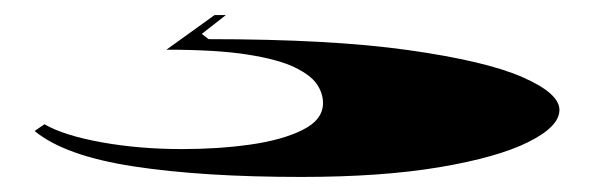

<svg xmlns="http://www.w3.org/2000/svg" viewBox="-20 -20 789 255"><path d="M380 215Q249 215 157.5 201Q66 187 26 154L39 145Q65 160 115 169Q165 178 222 178Q270 178 312.5 172Q355 166 382 152.5Q409 139 409 117Q409 104 401 92Q393 80 371.5 69.5Q350 59 309 52.5Q268 46 201 46L265 0H280L248 25L257 32Q419 32 522 46.5Q625 61 674 82.5Q723 104 723 126Q723 148 682 168.5Q641 189 564 202Q487 215 380 215Z"/></svg>

Font: Kalnia Expanded SemiBold
Style: Regular
Weight: 600
Width: 7
Designer: Frida Medrano
Foundry: Frida Medrano
Version: Version 1.105